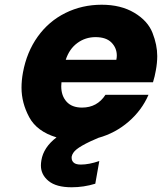

<svg xmlns="http://www.w3.org/2000/svg" viewBox="-20 -586 685 812"><path d="M639 -288Q635 -264 627 -238H240Q239 -229 239 -221Q239 -181 261.5 -156Q284 -131 327 -131Q391 -131 426 -185H608Q580 -120 524 -71.5Q468 -23 396 -3L362 12Q322 31 304 45.5Q286 60 283 77Q283 80 283 82Q283 94 292 102Q301 110 322 110Q356 110 400 95L383 191Q334 206 283 206Q218 206 185.5 179.5Q153 153 153 114Q153 104 155 92Q164 37 219 -5Q136 -30 103.5 -90.5Q71 -151 71 -215Q71 -246 77 -279Q93 -366 139.5 -431Q186 -496 256.5 -531Q327 -566 410 -566Q491 -566 548 -532Q605 -498 625 -447Q645 -396 645 -349Q645 -320 639 -288ZM472 -333Q474 -343 474 -351Q474 -383 451.5 -406Q429 -429 384 -429Q341 -429 307 -404Q273 -379 258 -333Z"/></svg>

Font: Fz Poppins
Style: Bold Italic
Weight: 700
Italic angle: -10°
Designer: Ninad Kale (Devanagari), Jonny Pinhorn (Latin)
Foundry: Indian Type Foundry
Version: Vit hóa bi Vntype.Com & FontZin.Com